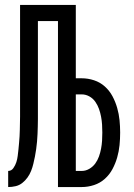

<svg xmlns="http://www.w3.org/2000/svg" viewBox="-20 -755 540 775"><path d="M214 0V-670H133V-305Q133 -290 133 -274.5Q133 -259 132.5 -244Q132 -229 131.5 -214Q131 -199 129.5 -183.5Q128 -168 126 -153Q124 -138 121 -123Q118 -108 114.5 -93.5Q111 -79 105.5 -65Q100 -51 91 -38.5Q82 -26 70 -16.5Q58 -7 43 -3.5Q28 0 13 0V-65Q26 -65 34 -76.5Q42 -88 46 -100.5Q50 -113 51.5 -126Q53 -139 54.5 -152Q56 -165 57 -178.5Q58 -192 59 -205Q60 -218 60 -231Q60 -244 60.5 -257.5Q61 -271 61 -284Q61 -297 61 -310V-735H286V-439H310Q335 -439 359.5 -431Q384 -423 403 -406Q422 -389 434 -366.5Q446 -344 453 -319.5Q460 -295 462.5 -270Q465 -245 465 -220Q465 -194 462.5 -169Q460 -144 453 -119.5Q446 -95 434 -72.5Q422 -50 403 -33Q384 -16 359.5 -8Q335 0 310 0ZM286 -65H310Q326 -65 340.5 -73.5Q355 -82 364.5 -95Q374 -108 379.5 -123.5Q385 -139 388 -155Q391 -171 392 -187Q393 -203 393 -220Q393 -236 392 -252Q391 -268 388 -284Q385 -300 379.5 -315.5Q374 -331 364.5 -344.5Q355 -358 340.5 -366Q326 -374 310 -374H286Z"/></svg>

Font: Iosevka Custom
Style: Regular
Weight: 400
Monospace: yes
Designer: Belleve Invis
Foundry: Belleve Invis
Version: Version 32.5.0; ttfautohint (v1.8.4)